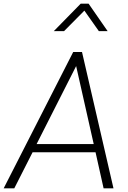

<svg xmlns="http://www.w3.org/2000/svg" viewBox="-35 -1029 699 1049"><path d="M-15 0 365 -745H413L585 0H531L487 -197H143L43 0ZM165 -242H477L381 -668ZM259 -859 406 -1009H449L553 -859H505L426 -971L315 -859Z"/></svg>

Font: Plus Jakarta Sans ExtraLight
Style: Italic
Weight: 200
Italic angle: -8°
Designer: Gumpita Rahayu
Foundry: Tokotype
Version: Version 2.071; ttfautohint (v1.8.4.7-5d5b);gftools[0.9.29]